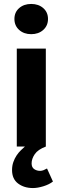

<svg xmlns="http://www.w3.org/2000/svg" viewBox="-20 -742 316 972"><path d="M147 210Q102 210 71.5 187Q41 164 41 119Q41 97 47.5 78.5Q54 60 64 45Q74 30 85.5 19Q97 8 106 0H65V-496H212V0Q172 15 156 38.5Q140 62 140 85Q140 105 153 114Q166 123 183 123Q192 123 200.5 119.5Q209 116 218 111L248 177Q229 192 199.5 201Q170 210 147 210ZM138 -569Q101 -569 77 -590.5Q53 -612 53 -646Q53 -680 77 -701Q101 -722 138 -722Q175 -722 199 -701Q223 -680 223 -646Q223 -612 199 -590.5Q175 -569 138 -569Z"/></svg>

Font: Font
Style: ¶
Weight: 700
Designer: Paul D. Hunt
Foundry: Adobe Systems Incorporated
Version: Version 3.000